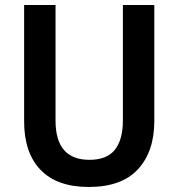

<svg xmlns="http://www.w3.org/2000/svg" viewBox="-20 -734 710 764"><path d="M594 -252Q594 -131 529 -60.5Q464 10 333 10Q207 10 141.5 -58Q76 -126 76 -251V-714H201V-254Q201 -98 336 -98Q405 -98 437 -138Q469 -178 469 -255V-714H594Z"/></svg>

Font: Noto Sans Khmer SemiCondensed SemiBold
Style: Regular
Weight: 600
Width: 4
Designer: Danh Hong and the Monotype Design Team
Foundry: Monotype Imaging Inc.
Version: Version 2.004; ttfautohint (v1.8.4.7-5d5b)